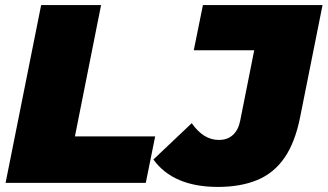

<svg xmlns="http://www.w3.org/2000/svg" viewBox="-20 -720 1290 756"><path d="M2 0 142 -700H378L275 -183H591L554 0ZM838 16Q750 16 686.5 -11Q623 -38 584 -92L735 -235Q758 -202 784.5 -185.5Q811 -169 842 -169Q876 -169 897.5 -189Q919 -209 926 -246L981 -522H743L779 -700H1250L1162 -260Q1142 -159 1100 -98.5Q1058 -38 992.5 -11Q927 16 838 16Z"/></svg>

Font: Montserrat Thin Black
Style: Italic
Weight: 900
Italic angle: -11.3°
Version: Version 9.000